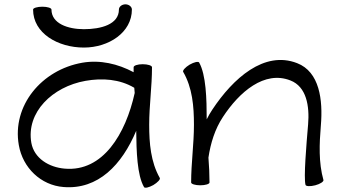

<svg xmlns="http://www.w3.org/2000/svg" viewBox="-20 -844 1564 888"><path d="M133 -800C133 -690 248 -624 368 -624C483 -624 590 -694 590 -800C590 -813 576 -824 560 -824C544 -824 530 -813 530 -800C530 -731 447 -709 368 -709C294 -709 218 -735 218 -800C218 -807 199 -813 176 -813C153 -813 133 -807 133 -800ZM719 -21C677 -95 670 -182 670 -267C670 -356 683 -444 683 -533C683 -541 663 -547 640 -547C617 -547 598 -541 598 -533C598 -526 598 -518 598 -510C525 -549 443 -568 361 -554C172 -521 35 -355 67 -173C85 -68 169 13 274 21C434 34 544 -82 610 -239C611 -145 614 -34 646 21C649 28 669 23 689 12C709 0 723 -15 719 -21ZM280 -64C206 -70 138 -112 125 -183C100 -325 223 -443 375 -470C453 -484 534 -478 601 -438C602 -430 602 -422 603 -414C561 -224 456 -49 280 -64Z M827 -512C870 -438 877 -352 877 -267C877 -178 864 -89 864 0C864 7 883 13 906 13C930 13 949 7 949 0C949 -38 947 -77 944 -115C954 -182 974 -247 1011 -303C1087 -419 1203 -519 1323 -472C1398 -443 1412 -353 1405 -269C1397 -175 1384 -23 1393 11C1395 18 1415 19 1438 13C1461 7 1477 -4 1476 -11C1453 -93 1457 -179 1464 -264C1474 -382 1458 -512 1354 -552C1202 -611 1058 -482 962 -337C952 -322 944 -308 936 -292C936 -387 933 -498 901 -555C897 -561 878 -557 857 -545C837 -533 824 -518 827 -512Z"/></svg>

Font: Nupuram Expanded Light
Style: Regular
Weight: 300
Width: 7
Designer: Santhosh Thottingal (santhosh.thottingal@gmail.com)
Foundry: SMC
Version: Version 1.000